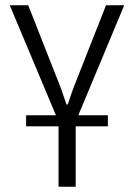

<svg xmlns="http://www.w3.org/2000/svg" viewBox="-20 -504 508 728"><path d="M277 -67H389V-25H267V204H202V-25H79V-67H192L17 -484H87L206 -182Q211 -170 219.5 -144.5Q228 -119 232 -108H237Q257 -169 263 -182L382 -484H451Z"/></svg>

Font: exo2condensed_l
Style: Regular
Weight: 300
Width: 3
Designer: Natanael Gama
Version: Version 1.001;PS 001.001;hotconv 1.0.70;makeotf.lib2.5.58329